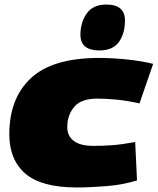

<svg xmlns="http://www.w3.org/2000/svg" viewBox="-20 -815 694 845"><path d="M318 10Q162 10 91.5 -51Q21 -112 21 -224Q21 -383 116.5 -471.5Q212 -560 415 -560Q476 -560 541 -553Q606 -546 654 -534L594 -360Q539 -372 493 -376.5Q447 -381 408 -381Q337 -381 306.5 -344.5Q276 -308 276 -255Q276 -217 304.5 -195Q333 -173 391 -173Q433 -173 474.5 -176Q516 -179 575 -190L583 -21Q522 -2 450 4Q378 10 318 10ZM417 -593Q334 -593 334 -662Q334 -716 361.5 -755.5Q389 -795 448 -795Q530 -795 530 -725Q530 -668 503.5 -630.5Q477 -593 417 -593Z"/></svg>

Font: Georama Expanded Black
Style: Italic
Weight: 900
Width: 7
Italic angle: -9°
Designer: Jean-Baptiste Levee
Foundry: Production Type
Version: Version 1.000